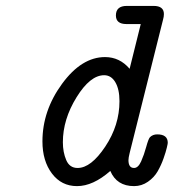

<svg xmlns="http://www.w3.org/2000/svg" viewBox="-20 -631 593 656"><path d="M125 -147.9Q125 -252.9 191.9 -344.5Q258.8 -436 338.9 -436Q388.7 -436 422.9 -396L460.9 -548.8H412.1Q376 -548.8 376 -578.1Q376 -610.8 413.1 -610.8Q413.6 -610.8 414.1 -610.8H504.9Q540 -610.8 540 -583Q540 -574.2 537.1 -564L422.9 -107.9Q418.9 -91.8 418.9 -84Q418.9 -57.1 438 -57.1Q452.1 -57.1 462.2 -79.6Q472.2 -102.1 479.5 -128.9Q486.8 -155.8 492.2 -162.1Q502 -171.9 517.1 -171.9Q553.2 -171.9 553.2 -143.1Q553.2 -140.1 550 -126.5Q546.9 -112.8 538.8 -89.8Q530.8 -66.9 518.8 -45.9Q506.8 -24.9 485.4 -10Q463.9 4.9 438 4.9Q378.9 4.9 356.9 -46.9Q297.9 4.9 243.2 4.9Q189.9 4.9 157.5 -38.1Q125 -81.1 125 -147.9ZM194.8 -145Q194.8 -110.8 206.3 -84Q217.8 -57.1 245.1 -57.1Q291 -57.1 339.6 -130.1Q388.2 -203.1 388.2 -285.2Q388.2 -326.2 374 -350.1Q359.9 -374 335.9 -374Q288.1 -374 241.5 -298.6Q194.8 -223.1 194.8 -145Z"/></svg>

Font: CMU Typewriter Text
Style: Italic
Weight: 500
Italic angle: -14.04°
Version: Version 0.7.0